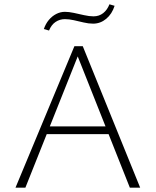

<svg xmlns="http://www.w3.org/2000/svg" viewBox="-20 -873 724 893"><path d="M584 0 333 -632H350L98 0H52L326 -658H365L632 0ZM172 -249 185 -285H489L507 -249ZM208 -731 184 -738Q192 -762 207 -780Q222 -798 241.5 -808Q261 -818 282 -818Q300 -818 323.5 -813Q347 -808 371 -802.5Q395 -797 415 -797Q441 -797 460 -812Q479 -827 489 -853L513 -846Q501 -808 474 -785.5Q447 -763 413 -763Q392 -763 369 -768.5Q346 -774 323.5 -779Q301 -784 282 -784Q258 -784 238.5 -771Q219 -758 208 -731Z"/></svg>

Font: Ysabeau Infant ExtraLight
Style: Regular
Weight: 250
Designer: Christian Thalmann (Catharsis Fonts)
Version: Version 2.001;gftools[0.9.30]; featfreeze: ss01,ss02,lnum